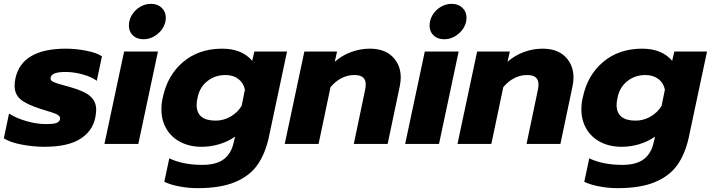

<svg xmlns="http://www.w3.org/2000/svg" viewBox="-33 -748 3695 998"><path d="M-13 -29 14 -158Q50 -134 104 -118.5Q158 -103 206 -103Q241 -103 258 -108Q275 -113 279 -128Q281 -140 272 -147.5Q263 -155 237.5 -163.5Q212 -172 178 -182Q106 -205 74.5 -231Q43 -257 43 -302Q43 -321 47 -340Q80 -495 310 -495Q362 -495 417 -484Q472 -473 497 -455L470 -328Q444 -348 397.5 -361Q351 -374 308 -374Q274 -374 254 -367.5Q234 -361 230 -345Q227 -330 244.5 -322Q262 -314 308 -302Q313 -301 319.5 -299Q326 -297 333 -295Q407 -274 437 -247Q467 -220 467 -177Q467 -162 462 -135Q447 -65 382.5 -25Q318 15 198 15Q140 15 79.5 3.5Q19 -8 -13 -29Z M637 -615Q637 -645 653 -671Q669 -697 695.5 -712.5Q722 -728 752 -728Q786 -728 807.5 -707.5Q829 -687 829 -655Q829 -650 827 -636Q818 -597 785 -570.5Q752 -544 713 -544Q679 -544 658 -563.5Q637 -583 637 -615ZM612 -480H788L686 0H510Z M821 197 847 75Q918 109 1019 109Q1092 109 1131 79Q1170 49 1182 -9L1189 -38Q1154 -13 1108.5 1Q1063 15 1015 15Q954 15 906.5 -9Q859 -33 832.5 -77.5Q806 -122 806 -180Q806 -211 813 -240Q837 -357 919 -426Q1001 -495 1122 -495Q1224 -495 1278 -432L1289 -480H1459L1364 -33Q1345 53 1304.5 110Q1264 167 1188.5 198.5Q1113 230 994 230Q946 230 899 221Q852 212 821 197ZM1223 -198 1240 -282Q1233 -317 1206 -337.5Q1179 -358 1139 -358Q1085 -358 1045 -326.5Q1005 -295 994 -241Q989 -218 989 -203Q989 -121 1088 -121Q1129 -121 1165.5 -142Q1202 -163 1223 -198Z M1549 -480H1719L1707 -427Q1746 -461 1793.5 -478Q1841 -495 1889 -495Q1966 -495 2008 -452.5Q2050 -410 2050 -345Q2050 -325 2045 -300L1982 0H1806L1864 -277Q1868 -293 1868 -309Q1868 -333 1854 -345.5Q1840 -358 1808 -358Q1774 -358 1742.5 -342Q1711 -326 1685 -295L1623 0H1447Z M2200 -615Q2200 -645 2216 -671Q2232 -697 2258.5 -712.5Q2285 -728 2315 -728Q2349 -728 2370.5 -707.5Q2392 -687 2392 -655Q2392 -650 2390 -636Q2381 -597 2348 -570.5Q2315 -544 2276 -544Q2242 -544 2221 -563.5Q2200 -583 2200 -615ZM2175 -480H2351L2249 0H2073Z M2447 -480H2617L2605 -427Q2644 -461 2691.5 -478Q2739 -495 2787 -495Q2864 -495 2906 -452.5Q2948 -410 2948 -345Q2948 -325 2943 -300L2880 0H2704L2762 -277Q2766 -293 2766 -309Q2766 -333 2752 -345.5Q2738 -358 2706 -358Q2672 -358 2640.5 -342Q2609 -326 2583 -295L2521 0H2345Z M3004 197 3030 75Q3101 109 3202 109Q3275 109 3314 79Q3353 49 3365 -9L3372 -38Q3337 -13 3291.5 1Q3246 15 3198 15Q3137 15 3089.5 -9Q3042 -33 3015.5 -77.5Q2989 -122 2989 -180Q2989 -211 2996 -240Q3020 -357 3102 -426Q3184 -495 3305 -495Q3407 -495 3461 -432L3472 -480H3642L3547 -33Q3528 53 3487.5 110Q3447 167 3371.5 198.5Q3296 230 3177 230Q3129 230 3082 221Q3035 212 3004 197ZM3406 -198 3423 -282Q3416 -317 3389 -337.5Q3362 -358 3322 -358Q3268 -358 3228 -326.5Q3188 -295 3177 -241Q3172 -218 3172 -203Q3172 -121 3271 -121Q3312 -121 3348.5 -142Q3385 -163 3406 -198Z"/></svg>

Font: Prompt Bold
Style: Bold Italic
Weight: 700
Italic angle: -12°
Designer: Katatrad Team
Foundry: CadsonDemak
Version: Version 1.000